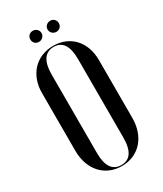

<svg xmlns="http://www.w3.org/2000/svg" viewBox="-208 -905 842 992"><g transform="rotate(-30 213.5 -409.0)"><path d="M130 -794C130 -775 144 -761 163 -761C182 -761 197 -776 197 -794C197 -813 182 -827 163 -827C144 -827 130 -813 130 -794ZM233 -794C233 -776 248 -761 267 -761C286 -761 300 -775 300 -794C300 -813 286 -827 267 -827C248 -827 233 -812 233 -794ZM44 -180C44 -67 113 9 214 9C315 9 384 -67 384 -180V-525C384 -634 316 -707 215 -707C114 -707 44 -633 44 -525ZM135 -584C135 -661 163 -701 215 -701C266 -701 293 -663 293 -584V-114C293 -36 266 3 214 3C162 3 135 -36 135 -114Z"/></g></svg>

Font: Moniqa SemBd Display
Style: Regular
Weight: 600
Designer: Rajesh Rajput
Foundry: Rajesh Rajput
Version: Version 1.000